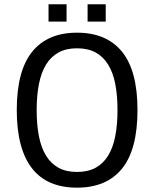

<svg xmlns="http://www.w3.org/2000/svg" viewBox="-20 -868 723 900"><path d="M151.9 -352.5Q151.9 -283.7 162.4 -229.7Q172.9 -175.8 195.8 -138.4Q218.8 -101.1 254.4 -81.5Q290 -62 340.8 -62Q392.1 -62 428 -81.5Q463.9 -101.1 486.8 -138.4Q509.8 -175.8 520.3 -229.7Q530.8 -283.7 530.8 -352.5Q530.8 -420.9 520.3 -474.6Q509.8 -528.3 486.8 -565.4Q463.9 -602.5 428 -622.1Q392.1 -641.6 340.8 -641.6Q290.5 -641.6 254.6 -622.1Q218.8 -602.5 196 -565.4Q173.3 -528.3 162.6 -474.6Q151.9 -420.9 151.9 -352.5ZM58.6 -352.5Q58.6 -536.1 130.9 -625.5Q203.1 -714.8 340.8 -714.8Q479.5 -714.8 552 -625.5Q624.5 -536.1 624.5 -352.5Q624.5 -167 552 -77.6Q479.5 11.7 340.8 11.7Q272 11.7 219.2 -10.5Q166.5 -32.7 130.9 -77.9Q95.2 -123 76.9 -191.4Q58.6 -259.8 58.6 -352.5ZM292 -848.1V-766.6H207.5V-848.1ZM475.6 -848.1V-766.6H390.6V-848.1Z"/></svg>

Font: Mako
Style: Regular
Weight: 400
Designer: vernon adams
Foundry: vernon adams
Version: Version 1.000